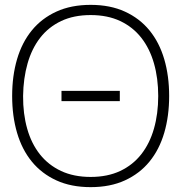

<svg xmlns="http://www.w3.org/2000/svg" viewBox="-20 -755 746 790"><path d="M233 -339V-381H473V-339ZM353 15Q433.5 15 494 -12.8Q554.5 -40.5 595 -90Q635.5 -139.5 655.8 -208.5Q676 -277.5 676 -360Q676 -442.5 655.8 -511.5Q635.5 -580.5 595 -630Q554.5 -679.5 494 -707.2Q433.5 -735 353 -735Q272.5 -735 212 -707.2Q151.5 -679.5 111 -630Q70.5 -580.5 50.2 -511.5Q30 -442.5 30 -360Q30 -277.5 50.2 -208.5Q70.5 -139.5 111 -90Q151.5 -40.5 212 -12.8Q272.5 15 353 15ZM353 -27Q283.5 -27 231.2 -51.5Q179 -76 144 -120.2Q109 -164.5 91.8 -225.8Q74.5 -287 75 -360Q76 -433 93.5 -494.2Q111 -555.5 145.5 -599.8Q180 -644 231.8 -668.5Q283.5 -693 353 -693Q422.5 -693 474.5 -668.5Q526.5 -644 561.2 -599.8Q596 -555.5 613.5 -494.2Q631 -433 631 -360Q631 -287 613.5 -225.8Q596 -164.5 561.2 -120.2Q526.5 -76 474.5 -51.5Q422.5 -27 353 -27Z"/></svg>

Font: Vela Sans GX ExtLt
Style: Regular
Weight: 200
Designer: Principal design: Mikhail Sharanda - project Manrope.
Design modification: Ravid Balaliev
Foundry: Mikhail Sharanda
Version: Version 1.001